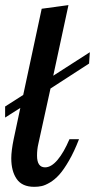

<svg xmlns="http://www.w3.org/2000/svg" viewBox="-37 -720 369 746"><path d="M-17.1 -306.2 53.2 -351.1 125 -686 229 -700.2 169.9 -425.8 312 -517.1 309.1 -473.1 159.2 -376 111.8 -160.2Q106.9 -139.6 106.9 -115.2Q106.9 -69.8 138.2 -69.8Q162.1 -69.8 186.5 -98.6Q210.9 -127.4 232.9 -179.2H270Q251.5 -131.3 231.2 -96.2Q210.9 -61 193.6 -41.7Q176.3 -22.5 157.5 -11.2Q138.7 0 125.2 2.9Q111.8 5.9 96.2 5.9Q48.8 5.9 27.8 -24.7Q6.8 -55.2 6.8 -105Q6.8 -133.8 16.1 -179.2L42 -300.8L-17.1 -263.2Z"/></svg>

Font: Lobster Two
Style: Italic
Weight: 400
Designer: Pablo Impallari
Foundry: Pablo Impallari. www.impallari.com
Version: Version 1.006